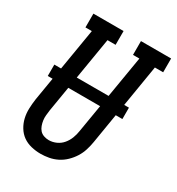

<svg xmlns="http://www.w3.org/2000/svg" viewBox="-177 -846 888 965"><g transform="rotate(30 266.5 -363.5)"><path d="M203 8Q176 8 149 1.5Q122 -5 101 -20Q80 -35 66 -58Q52 -81 46 -107Q40 -133 41 -161Q42 -189 46 -217L119 -655H82V-735H257V-655H210L135 -204Q133 -189 131.5 -174Q130 -159 132 -144.5Q134 -130 139 -116Q144 -102 153 -92Q162 -82 176 -77Q190 -72 205 -72Q227 -72 248 -81.5Q269 -91 283.5 -108.5Q298 -126 306 -147Q314 -168 317 -189L395 -655H358V-735H533V-655H485L406 -176Q402 -152 394.5 -128Q387 -104 373.5 -82.5Q360 -61 341 -42.5Q322 -24 299 -12.5Q276 -1 251.5 3.5Q227 8 203 8ZM473 -349H40V-415H473Z"/></g></svg>

Font: Iosevka Slab Medium Oblique
Style: Regular
Weight: 500
Italic angle: -9°
Monospace: yes
Designer: Belleve Invis
Foundry: Belleve Invis
Version: Version 11.1.1; ttfautohint (v1.8.3)